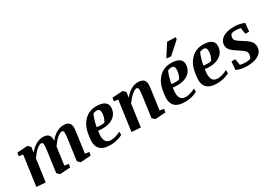

<svg xmlns="http://www.w3.org/2000/svg" viewBox="10 -1699 3626 2593"><g transform="rotate(-30 1823.5 -402.0)"><path d="M590.3 0 429.2 10.7 389.6 -27.3 435.1 -356.9Q443.8 -419.4 440.9 -448.7Q438 -478 415 -478Q384.8 -478 343.3 -443.1Q301.8 -408.2 252.9 -337.9L204.1 10.7L64.5 0L128.9 -468.8L64.9 -478.5L74.7 -529.8L236.3 -540.5L275.9 -502.4L264.2 -419.4Q311.5 -478.5 366.7 -509.5Q421.9 -540.5 475.6 -540.5Q537.1 -540.5 563.5 -510Q589.8 -479.5 584.5 -418Q630.4 -478 685.1 -509.3Q739.7 -540.5 794.9 -540.5Q862.3 -540.5 888.2 -506.1Q914.1 -471.7 903.8 -399.9L857.4 -61L921.4 -51.3L911.6 0L750.5 10.7L710.9 -27.3L756.3 -356.9Q764.6 -417.5 762.2 -447.8Q759.8 -478 736.8 -478Q707 -478 665.8 -443.4Q624.5 -408.7 573.7 -337.9L536.1 -61L600.1 -51.3Z M1475.6 -402.3Q1464.4 -323.7 1401.1 -279.5Q1337.9 -235.4 1237.3 -235.4Q1217.8 -235.4 1198.7 -237.1Q1179.7 -238.8 1166 -241.2L1162.6 -216.3Q1150.4 -131.8 1172.6 -87.4Q1194.8 -43 1259.8 -43Q1289.6 -43 1328.1 -54.2Q1366.7 -65.4 1407.7 -86.9V-35.2Q1368.2 -13.2 1318.4 -1.2Q1268.6 10.7 1217.3 10.7Q1100.1 10.7 1052.5 -45.2Q1004.9 -101.1 1020 -209.5L1026.4 -254.9Q1045.9 -390.1 1121.3 -465.3Q1196.8 -540.5 1308.1 -540.5Q1398.4 -540.5 1441.7 -506.3Q1484.9 -472.2 1475.6 -402.3ZM1227.1 -472.7Q1210.4 -436 1196.5 -389.9Q1182.6 -343.8 1173.3 -291Q1191.4 -289.1 1210.4 -287.6Q1229.5 -286.1 1244.6 -286.1Q1258.8 -286.1 1271.5 -287.8Q1284.2 -289.6 1293.5 -292.5Q1307.1 -312.5 1317.1 -337.4Q1327.1 -362.3 1331.5 -391.6Q1338.4 -442.4 1327.1 -464.6Q1315.9 -486.8 1284.2 -486.8Q1270 -486.8 1255.6 -483.4Q1241.2 -480 1227.1 -472.7Z M2076.2 0 1915 10.7 1875.5 -27.3 1920.9 -356.9Q1930.2 -420.4 1926.3 -449.2Q1922.4 -478 1900.9 -478Q1874 -478 1831.8 -443.1Q1789.6 -408.2 1736.3 -337.9L1687.5 10.7L1547.9 0L1612.3 -468.8L1548.3 -478.5L1558.1 -529.8L1719.7 -540.5L1759.3 -502.4L1747.6 -419.4Q1793.5 -477.1 1847.4 -508.8Q1901.4 -540.5 1954.1 -540.5Q2025.9 -540.5 2052.2 -505.9Q2078.6 -471.2 2068.4 -399.9L2022 -61L2085.9 -51.3Z M2640.1 -402.3Q2628.9 -323.7 2565.7 -279.5Q2502.4 -235.4 2401.9 -235.4Q2382.3 -235.4 2363.3 -237.1Q2344.2 -238.8 2330.6 -241.2L2327.1 -216.3Q2314.9 -131.8 2337.2 -87.4Q2359.4 -43 2424.3 -43Q2454.1 -43 2492.7 -54.2Q2531.2 -65.4 2572.3 -86.9V-35.2Q2532.7 -13.2 2482.9 -1.2Q2433.1 10.7 2381.8 10.7Q2264.6 10.7 2217 -45.2Q2169.4 -101.1 2184.6 -209.5L2190.9 -254.9Q2210.4 -390.1 2285.9 -465.3Q2361.3 -540.5 2472.7 -540.5Q2563 -540.5 2606.2 -506.3Q2649.4 -472.2 2640.1 -402.3ZM2391.6 -472.7Q2375 -436 2361.1 -389.9Q2347.2 -343.8 2337.9 -291Q2356 -289.1 2375 -287.6Q2394 -286.1 2409.2 -286.1Q2423.3 -286.1 2436 -287.8Q2448.7 -289.6 2458 -292.5Q2471.7 -312.5 2481.7 -337.4Q2491.7 -362.3 2496.1 -391.6Q2502.9 -442.4 2491.7 -464.6Q2480.5 -486.8 2448.7 -486.8Q2434.6 -486.8 2420.2 -483.4Q2405.8 -480 2391.6 -472.7ZM2460 -638.2 2574.2 -815.4 2706.5 -810.5 2701.7 -778.3 2522.9 -617.7 2457.5 -622.6Z M3139.6 -402.3Q3128.4 -323.7 3065.2 -279.5Q3002 -235.4 2901.4 -235.4Q2881.8 -235.4 2862.8 -237.1Q2843.8 -238.8 2830.1 -241.2L2826.7 -216.3Q2814.5 -131.8 2836.7 -87.4Q2858.9 -43 2923.8 -43Q2953.6 -43 2992.2 -54.2Q3030.8 -65.4 3071.8 -86.9V-35.2Q3032.2 -13.2 2982.4 -1.2Q2932.6 10.7 2881.3 10.7Q2764.2 10.7 2716.6 -45.2Q2668.9 -101.1 2684.1 -209.5L2690.4 -254.9Q2710 -390.1 2785.4 -465.3Q2860.8 -540.5 2972.2 -540.5Q3062.5 -540.5 3105.7 -506.3Q3148.9 -472.2 3139.6 -402.3ZM2891.1 -472.7Q2874.5 -436 2860.6 -389.9Q2846.7 -343.8 2837.4 -291Q2855.5 -289.1 2874.5 -287.6Q2893.6 -286.1 2908.7 -286.1Q2922.9 -286.1 2935.5 -287.8Q2948.2 -289.6 2957.5 -292.5Q2971.2 -312.5 2981.2 -337.4Q2991.2 -362.3 2995.6 -391.6Q3002.4 -442.4 2991.2 -464.6Q2980 -486.8 2948.2 -486.8Q2934.1 -486.8 2919.7 -483.4Q2905.3 -480 2891.1 -472.7Z M3451.2 -321.8Q3548.8 -263.7 3575.7 -222.4Q3602.5 -181.2 3594.7 -127.9Q3585.4 -62 3519.3 -25.6Q3453.1 10.7 3348.1 10.7Q3301.3 10.7 3257.8 1.5Q3214.4 -7.8 3182.6 -23.4L3194.3 -150.4H3253.9L3269 -54.2Q3283.7 -49.3 3305.7 -46.1Q3327.6 -43 3352.5 -43Q3372.1 -43 3391.8 -45.2Q3411.6 -47.4 3429.2 -51.8Q3436 -62 3441.9 -76.4Q3447.8 -90.8 3450.2 -107.4Q3454.6 -138.7 3437.5 -162.6Q3420.4 -186.5 3342.3 -236.3Q3260.3 -287.1 3236.1 -324Q3211.9 -360.8 3217.8 -404.3Q3227.1 -467.3 3288.8 -503.9Q3350.6 -540.5 3454.6 -540.5Q3502 -540.5 3544.2 -531.2Q3586.4 -522 3614.7 -507.3L3602.5 -379.9H3543.5L3527.3 -477.1Q3511.2 -481.4 3490.7 -484.1Q3470.2 -486.8 3449.7 -486.8Q3432.6 -486.8 3414.6 -484.4Q3396.5 -481.9 3383.8 -478Q3376.5 -469.2 3370.6 -456.5Q3364.7 -443.8 3362.8 -430.7Q3357.9 -401.9 3373 -380.9Q3388.2 -359.9 3451.2 -321.8Z"/></g></svg>

Font: Noticia Text
Style: Bold Italic
Weight: 700
Italic angle: -8°
Designer: JM Sole
Foundry: JM Sole
Version: Version 1.003